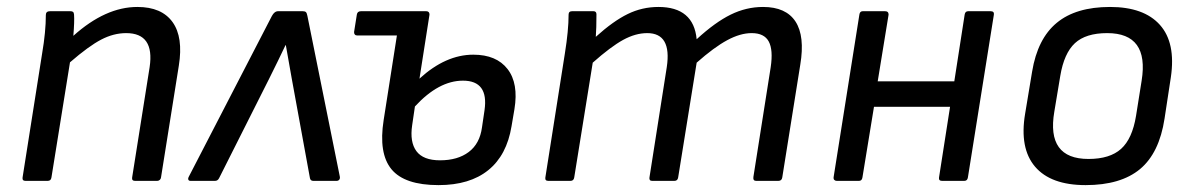

<svg xmlns="http://www.w3.org/2000/svg" viewBox="-20 -520 3430 552"><path d="M53.2 0Q43.5 0 44.9 -9.8L101.1 -366.2Q111.8 -428.7 111.8 -477.1Q111.8 -487.8 124 -487.8H182.1Q187.5 -487.8 189.9 -485.8Q192.4 -483.9 192.9 -478Q194.3 -459 190.9 -417Q283.2 -500 375 -500Q444.8 -500 476.1 -456.5Q507.3 -413.1 494.1 -331.1L442.9 -9.8Q442.4 -5.4 439.2 -2.7Q436 0 432.1 0H368.2Q358.4 0 359.9 -9.8L410.2 -327.1Q424.8 -424.8 342.8 -424.8Q306.6 -424.8 271 -406.2Q235.4 -387.7 181.2 -340.8L127.9 -9.8Q126.5 0 117.2 0Z M527.8 0Q522.9 0 521.5 -3.4Q520 -6.8 522.9 -12.2L761.7 -474.1Q769 -487.8 779.8 -487.8H850.1Q856.9 -487.8 859.6 -485.1Q862.3 -482.4 863.8 -474.1L957 -12.2Q958 -6.8 955.3 -3.4Q952.6 0 947.8 0H880.9Q872.6 0 871.1 -7.8L818.8 -293.9Q803.7 -377 801.8 -390.1H800.8Q781.7 -349.6 753.9 -293.9L609.9 -7.8Q606 0 598.1 0Z M1240.7 12.2Q1143.1 12.2 1105.5 -33.4Q1067.9 -79.1 1083 -174.8L1121.1 -418H1006.8Q1002.4 -418 1000 -420.9Q997.6 -423.8 998 -428.2L1005.9 -478Q1007.3 -487.8 1018.1 -487.8H1205.1Q1214.8 -487.8 1214.8 -478L1186 -293.9Q1261.2 -362.8 1340.8 -362.8Q1407.2 -362.8 1439.2 -321.5Q1471.2 -280.3 1459 -206.1L1450.7 -157.2Q1437 -73.7 1383.8 -30.8Q1330.6 12.2 1240.7 12.2ZM1165 -160.2Q1157.7 -111.8 1177.2 -85.4Q1196.8 -59.1 1245.1 -59.1Q1295.9 -59.1 1327.6 -83Q1359.4 -106.9 1365.7 -153.8L1373 -203.1Q1385.3 -288.1 1311 -288.1Q1241.2 -288.1 1172.9 -213.9Z M1556.2 0Q1546.4 0 1547.9 -9.8L1604 -366.2Q1614.7 -432.6 1614.7 -478Q1614.7 -487.8 1625 -487.8H1686Q1694.8 -487.8 1694.8 -479Q1694.8 -438 1692.9 -414.1Q1743.2 -459.5 1784.7 -479.7Q1826.2 -500 1873 -500Q1974.1 -500 1982.9 -407.2Q2036.1 -456.1 2080.8 -478Q2125.5 -500 2173.8 -500Q2239.7 -500 2267.1 -458Q2294.4 -416 2280.8 -334L2229 -9.8Q2227.5 0 2217.8 0H2153.8Q2144.5 0 2146 -11.2L2195.8 -327.1Q2203.1 -376.5 2190.2 -400.6Q2177.2 -424.8 2141.1 -424.8Q2108.4 -424.8 2070.8 -404.5Q2033.2 -384.3 1982.9 -339.8L1929.7 -9.8Q1928.2 0 1918.9 0H1855Q1845.7 0 1847.2 -9.8L1897 -327.1Q1911.6 -424.8 1840.8 -424.8Q1807.1 -424.8 1771.5 -405.3Q1735.8 -385.7 1684.1 -339.8L1630.9 -9.8Q1629.4 0 1620.1 0Z M2385.7 0Q2381.3 0 2378.7 -2.7Q2376 -5.4 2376.5 -9.8L2450.7 -478Q2452.1 -487.8 2460.4 -487.8H2524.4Q2534.7 -487.8 2534.7 -478L2503.4 -286.1H2723.6L2753.4 -478Q2754.9 -487.8 2763.7 -487.8H2827.6Q2838.9 -487.8 2837.4 -478L2762.7 -9.8Q2761.2 0 2752.4 0H2688.5Q2678.2 0 2679.7 -9.8L2711.4 -212.9H2492.7L2459.5 -9.8Q2458 0 2449.7 0Z M3101.1 12.2Q3001 12.2 2955.8 -40.8Q2910.6 -93.8 2927.2 -192.9L2947.3 -314Q2962.9 -408.7 3018.1 -454.3Q3073.2 -500 3171.4 -500Q3268.6 -500 3314.7 -448.5Q3360.8 -397 3346.2 -297.9L3328.1 -179.2Q3313 -80.1 3257.6 -33.9Q3202.1 12.2 3101.1 12.2ZM3109.4 -63Q3170.9 -63 3203.1 -92Q3235.4 -121.1 3246.1 -187L3262.2 -288.1Q3284.2 -424.8 3163.1 -424.8Q3101.6 -424.8 3070.3 -395.8Q3039.1 -366.7 3028.3 -301.8L3011.2 -199.2Q2987.8 -63 3109.4 -63Z"/></svg>

Font: Sofia Sans
Style: Italic
Weight: 400
Italic angle: -9°
Designer: Botio Nikoltchev, Ani Petrova
Foundry: lettersoup
Version: Version 4.100